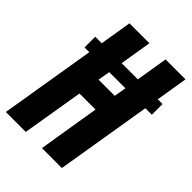

<svg xmlns="http://www.w3.org/2000/svg" viewBox="-213 -838 940 940"><g transform="rotate(45 257.5 -367.5)"><path d="M0 0 82 -496H49V-570H94L121 -735H259L232 -570H344L371 -735H509L482 -570H515V-496H470L388 0H250L302 -319H191L138 0ZM321 -433 332 -496H220L209 -433Z"/></g></svg>

Font: Iosevka Curly Heavy Oblique
Style: Regular
Weight: 900
Italic angle: -9°
Monospace: yes
Designer: Belleve Invis
Foundry: Belleve Invis
Version: Version 11.1.0; ttfautohint (v1.8.3)